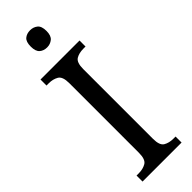

<svg xmlns="http://www.w3.org/2000/svg" viewBox="-305 -937 950 950"><g transform="rotate(-45 170.5 -461.5)"><path d="M34 0V-42H50Q79 -42 100.5 -54.5Q122 -67 122 -113V-601Q122 -647 100.5 -659.5Q79 -672 50 -672H34V-714H307V-672H292Q261 -672 240.5 -659.5Q220 -647 220 -601V-113Q220 -67 241 -54.5Q262 -42 292 -42H307V0ZM170 -803Q146 -803 130.5 -816.5Q115 -830 115 -863Q115 -897 130.5 -910Q146 -923 170 -923Q192 -923 208.5 -910Q225 -897 225 -863Q225 -830 208.5 -816.5Q192 -803 170 -803Z"/></g></svg>

Font: Noto Serif Khmer SemiCondensed
Style: Regular
Weight: 400
Width: 4
Designer: Danh Hong and the Monotype Design Team
Foundry: Monotype Imaging Inc.
Version: Version 2.004; ttfautohint (v1.8.4.7-5d5b)